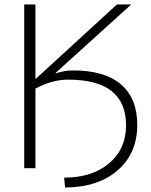

<svg xmlns="http://www.w3.org/2000/svg" viewBox="-20 -750 675 856"><path d="M306 -436Q447 -436 519.5 -373.5Q592 -311 592 -194Q592 -67 505 9Q418 85 270 86L266 42Q391 42 466.5 -22Q542 -86 542 -191Q542 -395 284 -395Q213 -395 138 -355V0H88V-730H138V-399H140L501 -730H565L228 -425L229 -423Q267 -436 306 -436Z"/></svg>

Font: M PLUS 1p Light
Style: Regular
Weight: 300
Version: Version 1.061